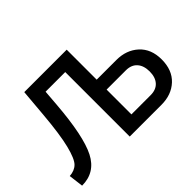

<svg xmlns="http://www.w3.org/2000/svg" viewBox="-132 -995 1286 1286"><g transform="rotate(-45 511.0 -351.5)"><path d="M21 7 8 -97Q56 -100 84 -128Q112 -156 135 -247.5Q158 -339 173 -513L190 -710H592V-426H778Q873 -426 934.5 -369.5Q996 -313 996 -214Q996 -113 935.5 -56.5Q875 0 780 0H479V-611H293L284 -497Q262 -220 204 -106.5Q146 7 21 7ZM592 -97H774Q826 -97 854 -128Q882 -159 882 -214Q882 -269 854 -300.5Q826 -332 774 -332H592Z"/></g></svg>

Font: Raleway
Style: Regular
Weight: 600
Designer: Matt McInerney, Pablo Impallari, Rodrigo Fuenzalida
Foundry: Matt McInerney, Pablo Impallari, Rodrigo Fuenzalida
Version: Version 1.000;PS 001.001;hotconv 1.0.56; ttfautohint (v1.5)